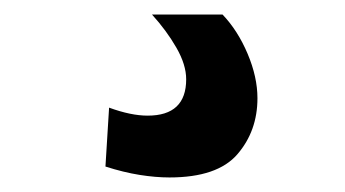

<svg xmlns="http://www.w3.org/2000/svg" viewBox="-20 -24 474 264"><path d="M130 124Q160 135 183 135Q236 135 236 85Q236 65 222.5 41.5Q209 18 189 -4H286Q307 18 320.5 50Q334 82 334 111Q334 156 306.5 188Q279 220 213 220Q194 220 172 216.5Q150 213 125 205Z"/></svg>

Font: Georama SemiBold
Style: Regular
Weight: 600
Designer: Jean-Baptiste Levee
Foundry: Production Type
Version: Version 1.000